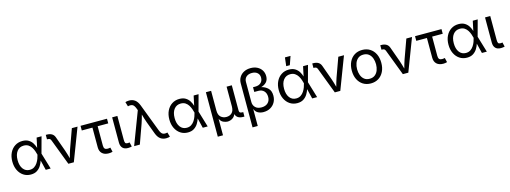

<svg xmlns="http://www.w3.org/2000/svg" viewBox="-8 -1843 8312 3128"><g transform="rotate(-15 4148.0 -278.5)"><path d="M290.5 11.7Q220.2 11.7 166 -24.4Q111.8 -60.5 81.3 -124.3Q50.8 -188 50.8 -270.5Q50.8 -354 81.8 -417.5Q112.8 -481 168 -516.8Q223.1 -552.7 294.4 -552.7Q357.4 -552.7 398.7 -527.1Q439.9 -501.5 463.9 -462.2Q487.8 -422.9 499.5 -381.8L534.7 -545.9H617.7L543.5 -272.9L625.5 0H542.5L501.5 -167.5Q488.3 -125.5 463.1 -84.2Q438 -43 396 -15.6Q354 11.7 290.5 11.7ZM476.1 -272.9 475.6 -274.4Q469.2 -300.3 457.8 -334Q446.3 -367.7 426.5 -399.9Q406.7 -432.1 375 -453.1Q343.3 -474.1 296.9 -474.1Q224.6 -474.1 182.4 -419.4Q140.1 -364.7 140.1 -270Q140.1 -176.8 181.4 -121.8Q222.7 -66.9 292 -66.9Q337.4 -66.9 369.6 -88.4Q401.9 -109.9 423.3 -142.8Q444.8 -175.8 457.3 -210.4Q469.7 -245.1 475.6 -271.5Z M923.8 0 757.8 -436.5Q750 -458 737.5 -466.1Q725.1 -474.1 702.6 -474.1H690.4V-549.8H705.1Q756.3 -549.8 790 -530.5Q823.7 -511.2 838.9 -469.2L927.7 -222.2Q940.4 -186.5 950.4 -151.1Q960.4 -115.7 970.2 -81.5Q979.5 -115.7 989.5 -151.1Q999.5 -186.5 1012.2 -222.2L1128.9 -545.9H1224.6L1016.1 0Z M1605 6.8Q1534.2 6.8 1494.6 -30.5Q1455.1 -67.9 1455.1 -134.8V-467.3H1275.4V-545.9H1721.7V-467.3H1543V-141.6Q1543 -105 1557.9 -88.1Q1572.8 -71.3 1606.9 -71.3Q1615.7 -71.3 1628.7 -73.2Q1641.6 -75.2 1652.3 -77.1L1669.9 -2.9Q1642.1 6.8 1605 6.8Z M1931.2 3.9Q1869.6 3.9 1839.1 -29.1Q1808.6 -62 1808.6 -121.1V-545.9H1896.5V-143.1Q1896.5 -105.5 1905.5 -90.1Q1914.6 -74.7 1941.9 -74.7Q1956.1 -74.7 1963.4 -75.7Q1970.7 -76.7 1977.1 -78.6L1994.6 -4.4Q1982.9 -1 1965.8 1.5Q1948.7 3.9 1931.2 3.9Z M2033.2 0 2242.7 -550.8 2231.4 -580.1Q2209 -638.2 2181.4 -651.1Q2153.8 -664.1 2112.3 -654.8L2103.5 -652.8L2081.1 -729Q2089.4 -732.9 2107.4 -736.1Q2125.5 -739.3 2145.5 -739.3Q2202.1 -739.3 2242.7 -709.2Q2283.2 -679.2 2308.6 -612.8L2485.8 -147.9Q2507.8 -90.3 2535.6 -76.7Q2563.5 -63 2605 -72.3L2613.8 -74.2L2636.2 1.5Q2628.4 4.9 2611.1 8.3Q2593.8 11.7 2571.8 11.7Q2515.6 11.7 2475.1 -18.3Q2434.6 -48.3 2409.7 -114.7L2331.5 -323.7Q2317.9 -360.8 2307.6 -395.5Q2297.4 -430.2 2287.6 -464.8Q2278.3 -430.7 2268.3 -395.3Q2258.3 -359.9 2245.6 -323.7L2129.4 0Z M2939 11.7Q2868.7 11.7 2814.5 -24.4Q2760.3 -60.5 2729.7 -124.3Q2699.2 -188 2699.2 -270.5Q2699.2 -354 2730.2 -417.5Q2761.2 -481 2816.4 -516.8Q2871.6 -552.7 2942.9 -552.7Q3005.9 -552.7 3047.1 -527.1Q3088.4 -501.5 3112.3 -462.2Q3136.2 -422.9 3147.9 -381.8L3183.1 -545.9H3266.1L3191.9 -272.9L3273.9 0H3190.9L3149.9 -167.5Q3136.7 -125.5 3111.6 -84.2Q3086.4 -43 3044.4 -15.6Q3002.4 11.7 2939 11.7ZM3124.5 -272.9 3124 -274.4Q3117.7 -300.3 3106.2 -334Q3094.7 -367.7 3075 -399.9Q3055.2 -432.1 3023.4 -453.1Q2991.7 -474.1 2945.3 -474.1Q2873 -474.1 2830.8 -419.4Q2788.6 -364.7 2788.6 -270Q2788.6 -176.8 2829.8 -121.8Q2871.1 -66.9 2940.4 -66.9Q2985.8 -66.9 3018.1 -88.4Q3050.3 -109.9 3071.8 -142.8Q3093.3 -175.8 3105.7 -210.4Q3118.2 -245.1 3124 -271.5Z M3389.6 204.1V-545.9H3477.5V-214.8Q3477.5 -138.2 3516.1 -104Q3554.7 -69.8 3609.9 -69.8Q3665.5 -69.8 3702.1 -104.2Q3738.8 -138.7 3738.8 -214.8V-545.9H3826.7V-123.5Q3826.7 -96.7 3838.4 -86.2Q3850.1 -75.7 3879.4 -75.7H3893.6V0H3876Q3766.1 0 3745.1 -82Q3731 -46.9 3707.3 -27.3Q3683.6 -7.8 3657.5 0Q3631.3 7.8 3609.4 7.8Q3578.1 7.8 3539.3 -9.3Q3500.5 -26.4 3477.5 -73.7V204.1Z M3975.6 204.1V-537.1Q3975.6 -596.7 4003.2 -641.6Q4030.8 -686.5 4079.8 -711.9Q4128.9 -737.3 4193.4 -737.3Q4256.3 -737.3 4304.4 -712.6Q4352.5 -688 4379.6 -644.8Q4406.7 -601.6 4406.7 -544.9Q4406.7 -483.4 4373.3 -446.5Q4339.8 -409.7 4282.2 -393.1Q4350.1 -376 4393.8 -332.5Q4437.5 -289.1 4437.5 -209Q4437.5 -145 4408.9 -95.5Q4380.4 -45.9 4330.3 -18.1Q4280.3 9.8 4214.8 9.8Q4163.1 9.8 4123 -11.7Q4083 -33.2 4063.5 -84V204.1ZM4203.6 -72.3Q4271 -72.3 4310.5 -109.4Q4350.1 -146.5 4350.1 -210Q4350.1 -272.5 4315.4 -309.3Q4280.8 -346.2 4221.2 -346.2H4152.3V-425.8H4191.9Q4251 -425.8 4285.4 -457.5Q4319.8 -489.3 4319.8 -543.5Q4319.8 -595.2 4285.6 -625.2Q4251.5 -655.3 4193.4 -655.3Q4133.8 -655.3 4098.6 -624Q4063.5 -592.8 4063.5 -539.1V-199.2Q4063.5 -145 4099.6 -108.6Q4135.7 -72.3 4203.6 -72.3Z M4784.7 11.7Q4714.4 11.7 4660.2 -24.4Q4606 -60.5 4575.4 -124.3Q4544.9 -188 4544.9 -270.5Q4544.9 -354 4575.9 -417.5Q4606.9 -481 4662.1 -516.8Q4717.3 -552.7 4788.6 -552.7Q4851.6 -552.7 4892.8 -527.1Q4934.1 -501.5 4958 -462.2Q4981.9 -422.9 4993.7 -381.8L5028.8 -545.9H5111.8L5037.6 -272.9L5119.6 0H5036.6L4995.6 -167.5Q4982.4 -125.5 4957.3 -84.2Q4932.1 -43 4890.1 -15.6Q4848.1 11.7 4784.7 11.7ZM4970.2 -272.9 4969.7 -274.4Q4963.4 -300.3 4951.9 -334Q4940.4 -367.7 4920.7 -399.9Q4900.9 -432.1 4869.1 -453.1Q4837.4 -474.1 4791 -474.1Q4718.8 -474.1 4676.5 -419.4Q4634.3 -364.7 4634.3 -270Q4634.3 -176.8 4675.5 -121.8Q4716.8 -66.9 4786.1 -66.9Q4831.5 -66.9 4863.8 -88.4Q4896 -109.9 4917.5 -142.8Q4939 -175.8 4951.4 -210.4Q4963.9 -245.1 4969.7 -271.5ZM4763.7 -617.2 4780.3 -760.7H4874.5L4824.7 -617.2Z M5418 0 5252 -436.5Q5244.1 -458 5231.7 -466.1Q5219.2 -474.1 5196.8 -474.1H5184.6V-549.8H5199.2Q5250.5 -549.8 5284.2 -530.5Q5317.9 -511.2 5333 -469.2L5421.9 -222.2Q5434.6 -186.5 5444.6 -151.1Q5454.6 -115.7 5464.4 -81.5Q5473.6 -115.7 5483.6 -151.1Q5493.7 -186.5 5506.3 -222.2L5623 -545.9H5718.8L5510.3 0Z M6024.9 11.7Q5950.7 11.7 5894.8 -23.4Q5838.9 -58.6 5807.6 -122.1Q5776.4 -185.5 5776.4 -269.5Q5776.4 -355 5807.6 -418.7Q5838.9 -482.4 5894.8 -517.6Q5950.7 -552.7 6024.9 -552.7Q6099.6 -552.7 6155.8 -517.6Q6211.9 -482.4 6243.2 -418.7Q6274.4 -355 6274.4 -269.5Q6274.4 -185.5 6243.2 -122.1Q6211.9 -58.6 6155.8 -23.4Q6099.6 11.7 6024.9 11.7ZM6024.9 -66.9Q6080.1 -66.9 6115.7 -95.2Q6151.4 -123.5 6168.5 -169.7Q6185.5 -215.8 6185.5 -269.5Q6185.5 -323.7 6168.5 -370.4Q6151.4 -417 6115.7 -445.6Q6080.1 -474.1 6024.9 -474.1Q5970.2 -474.1 5935.1 -445.6Q5899.9 -417 5882.8 -370.6Q5865.7 -324.2 5865.7 -269.5Q5865.7 -215.8 5882.8 -169.7Q5899.9 -123.5 5935.1 -95.2Q5970.2 -66.9 6024.9 -66.9Z M6565.4 0 6399.4 -436.5Q6391.6 -458 6379.2 -466.1Q6366.7 -474.1 6344.2 -474.1H6332V-549.8H6346.7Q6397.9 -549.8 6431.6 -530.5Q6465.3 -511.2 6480.5 -469.2L6569.3 -222.2Q6582 -186.5 6592 -151.1Q6602.1 -115.7 6611.8 -81.5Q6621.1 -115.7 6631.1 -151.1Q6641.1 -186.5 6653.8 -222.2L6770.5 -545.9H6866.2L6657.7 0Z M7246.6 6.8Q7175.8 6.8 7136.2 -30.5Q7096.7 -67.9 7096.7 -134.8V-467.3H6917V-545.9H7363.3V-467.3H7184.6V-141.6Q7184.6 -105 7199.5 -88.1Q7214.4 -71.3 7248.5 -71.3Q7257.3 -71.3 7270.3 -73.2Q7283.2 -75.2 7293.9 -77.1L7311.5 -2.9Q7283.7 6.8 7246.6 6.8Z M7647 11.7Q7576.7 11.7 7522.5 -24.4Q7468.3 -60.5 7437.7 -124.3Q7407.2 -188 7407.2 -270.5Q7407.2 -354 7438.2 -417.5Q7469.2 -481 7524.4 -516.8Q7579.6 -552.7 7650.9 -552.7Q7713.9 -552.7 7755.1 -527.1Q7796.4 -501.5 7820.3 -462.2Q7844.2 -422.9 7856 -381.8L7891.1 -545.9H7974.1L7899.9 -272.9L7981.9 0H7898.9L7857.9 -167.5Q7844.7 -125.5 7819.6 -84.2Q7794.4 -43 7752.4 -15.6Q7710.4 11.7 7647 11.7ZM7832.5 -272.9 7832 -274.4Q7825.7 -300.3 7814.2 -334Q7802.7 -367.7 7783 -399.9Q7763.2 -432.1 7731.4 -453.1Q7699.7 -474.1 7653.3 -474.1Q7581.1 -474.1 7538.8 -419.4Q7496.6 -364.7 7496.6 -270Q7496.6 -176.8 7537.8 -121.8Q7579.1 -66.9 7648.4 -66.9Q7693.8 -66.9 7726.1 -88.4Q7758.3 -109.9 7779.8 -142.8Q7801.3 -175.8 7813.7 -210.4Q7826.2 -245.1 7832 -271.5Z M8220.2 3.9Q8158.7 3.9 8128.2 -29.1Q8097.7 -62 8097.7 -121.1V-545.9H8185.5V-143.1Q8185.5 -105.5 8194.6 -90.1Q8203.6 -74.7 8231 -74.7Q8245.1 -74.7 8252.4 -75.7Q8259.8 -76.7 8266.1 -78.6L8283.7 -4.4Q8272 -1 8254.9 1.5Q8237.8 3.9 8220.2 3.9Z"/></g></svg>

Font: Inter
Style: Regular
Weight: 400
Designer: Rasmus Andersson
Foundry: rsms
Version: Version 4.001;git-9221beed3